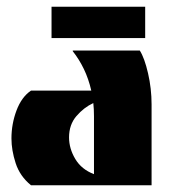

<svg xmlns="http://www.w3.org/2000/svg" viewBox="-20 -550 501 570"><path d="M72 0Q39 -27 26.5 -65.5Q14 -104 14 -139Q14 -182 29 -222Q44 -262 72 -281H251Q243 -316 229 -345Q215 -374 196 -398V-400H395Q409 -378 419.5 -332.5Q430 -287 430 -240V0ZM259 -33V-205Q259 -216 258.5 -225.5Q258 -235 257 -244Q229 -231 207 -205.5Q185 -180 185 -142Q185 -109 203.5 -78Q222 -47 259 -33ZM133 -437V-530H411V-437Z"/></svg>

Font: Tac One
Style: Regular
Weight: 400
Designer: Oluseyi Olusanya, David Udoh, Eyiyemi Adegbite, Mirko Velimirović
Version: Version 1.003; ttfautohint (v1.8.4.7-5d5b)